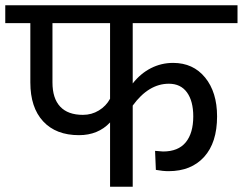

<svg xmlns="http://www.w3.org/2000/svg" viewBox="-40 -709 922 729"><path d="M861.8 -621.1H463.9V-392.1Q493.2 -429.7 532.7 -450Q572.3 -470.2 617.2 -470.2Q693.4 -470.2 738.8 -414.6Q784.2 -358.9 784.2 -267.1Q784.2 -167.5 735.1 -113.3Q686 -59.1 600.1 -59.1Q578.6 -59.1 551.8 -64L548.8 -136.2Q577.1 -133.8 579.1 -133.8Q636.7 -133.8 665.3 -168.7Q693.8 -203.6 693.8 -267.1Q693.8 -325.2 669.9 -358.2Q646 -391.1 601.1 -391.1Q524.4 -391.1 463.9 -308.1V0H377.9V-244.1Q332.5 -195.8 259.8 -195.8Q172.4 -195.8 123.8 -248.3Q75.2 -300.8 75.2 -396V-621.1H-20V-689H861.8ZM274.9 -272.9Q308.1 -272.9 335.4 -289.6Q362.8 -306.2 377.9 -334V-621.1H159.2V-396Q159.2 -335.4 188.5 -304.2Q217.8 -272.9 274.9 -272.9Z"/></svg>

Font: FiraGO
Style: Regular
Weight: 400
Designer: bBox Type
Foundry: bBox Type GmbH
Version: Version 1.001;PS 001.001;hotconv 1.0.88;makeotf.lib2.5.64775